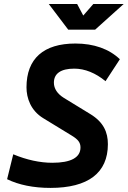

<svg xmlns="http://www.w3.org/2000/svg" viewBox="-20 -918 631 948"><path d="M229 9.8C415 9.8 512.7 -64 512.7 -206.1C512.7 -264.6 491.7 -314.5 426.3 -354.5L295.4 -434.6C263.2 -454.6 246.1 -480.5 246.1 -509.8C246.1 -555.2 280.8 -579.1 346.7 -579.1C398.9 -579.1 452.1 -557.6 501 -517.1L571.8 -625.5C519 -676.3 443.4 -703.1 352.5 -703.1C195.3 -703.1 110.8 -628.9 110.8 -486.8C110.8 -433.6 131.8 -372.1 193.4 -334.5L335 -248C365.2 -229.5 377.4 -214.4 377.4 -189.9C377.4 -140.1 330.1 -114.3 238.3 -114.3C177.7 -114.3 111.8 -128.4 45.4 -156.2L15.1 -33.2C72.8 -4.9 146 9.8 229 9.8ZM316.9 -771.5H449.7L590.8 -898.4H440.9L391.1 -841.3L360.8 -898.4H220.7Z"/></svg>

Font: Cascadia Code NF
Style: Bold Italic
Weight: 700
Italic angle: -10°
Monospace: yes
Designer: Aaron Bell
Foundry: Saja Typeworks
Version: Version 2404.023